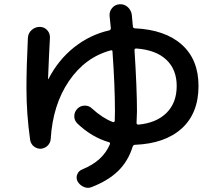

<svg xmlns="http://www.w3.org/2000/svg" viewBox="-20 -818 1040 911"><path d="M818.4 -410.2Q818.4 -488.3 769 -534.7Q719.7 -581.1 627 -587.9Q618.2 -587.9 618.2 -581.1Q629.9 -396.5 629.9 -290Q629.9 -270.5 627.9 -234.4Q627.9 -227.5 635.7 -226.6Q721.7 -234.4 770 -282.2Q818.4 -330.1 818.4 -410.2ZM174.8 -112.3Q156.2 -111.3 141.1 -123Q126 -134.8 123 -154.3Q105.5 -277.3 105.5 -400.4Q105.5 -498 112.3 -637.7Q113.3 -660.2 129.9 -675.3Q146.5 -690.4 168.5 -690.4Q190.4 -690.4 204.6 -674.3Q218.8 -658.2 216.8 -635.7Q212.9 -570.3 208 -444.3Q208 -442.4 209 -442.4Q210 -442.4 210 -443.4Q256.8 -534.2 332 -593.8Q407.2 -653.3 498 -673.8Q505.9 -675.8 505.9 -684.6L500 -742.2Q498 -763.7 512.2 -780.3Q526.4 -796.9 548.3 -797.9Q570.3 -798.8 586.4 -784.2Q602.5 -769.5 605.5 -747.1Q606.4 -738.3 607.9 -720.2Q609.4 -702.1 610.4 -693.4Q610.4 -684.6 620.1 -683.6Q763.7 -676.8 842.8 -606Q921.9 -535.2 921.9 -410.2Q921.9 -281.2 842.8 -209Q763.7 -136.7 620.1 -130.9Q613.3 -130.9 609.4 -122.1Q587.9 -52.7 540 -6.3Q492.2 40 413.1 70.3Q395.5 77.1 376.5 68.4Q357.4 59.6 347.7 42Q339.8 25.4 346.7 8.8Q353.5 -7.8 371.1 -14.6Q467.8 -53.7 501 -132.8Q504.9 -141.6 496.1 -143.6Q415 -167 346.7 -232.4Q332 -247.1 332.5 -267.6Q333 -288.1 347.7 -302.7Q361.3 -316.4 381.8 -316.9Q402.3 -317.4 417 -302.7Q467.8 -256.8 514.6 -239.3Q523.4 -237.3 524.4 -244.1Q525.4 -258.8 525.4 -290Q525.4 -409.2 513.7 -574.2Q513.7 -581.1 505.9 -579.1Q384.8 -546.9 307.6 -434.1Q230.5 -321.3 220.7 -159.2Q219.7 -140.6 206.5 -127.4Q193.4 -114.3 174.8 -112.3Z"/></svg>

Font: Rounded Mgen+ 2p medium
Style: Regular
Weight: 500
Designer: [Source Han Sans]
Ryoko NISHIZUKA  (kana & ideographs); Paul D. Hunt (Latin, Greek & Cyrillic); Wenlong ZHANG  (bopomofo
Version: Version 1.059.20150602